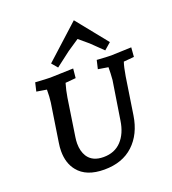

<svg xmlns="http://www.w3.org/2000/svg" viewBox="-140 -871 887 988"><g transform="rotate(-20 303.5 -377.0)"><path d="M119 -46Q85 -88 85 -154Q85 -176 89 -200L121 -408Q125 -437 125 -477L70 -486L81 -533Q141 -529 163 -529L289 -533L284 -482L227 -477Q216 -440 210 -402L179 -198Q176 -179 176 -163Q176 -121 194 -92Q220 -51 281 -51Q342 -51 379 -90.5Q416 -130 426 -198L459 -408Q462 -444 462 -477L407 -486L418 -533Q473 -529 496 -529L607 -533L603 -482L546 -477Q537 -451 529 -402L498 -200Q483 -102 422.5 -45.5Q362 11 263 11Q164 11 119 -46ZM377 -765 513 -596 476 -564 413 -625 362 -668Q347 -658 324 -642.5Q301 -627 298 -625L218 -564L191 -596Z"/></g></svg>

Font: Andada SC
Style: Italic
Weight: 400
Italic angle: -8.29999°
Designer: Carolina Giovagnoli
Foundry: Carolina Giovagnoli
Version: Version 1.003